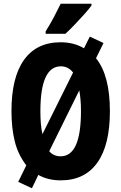

<svg xmlns="http://www.w3.org/2000/svg" viewBox="-20 -950 646 1022"><path d="M565 -358Q565 -178 498 -84Q431 10 303 10Q235 10 184 -19L150 52L77 18L120 -70Q76 -127 58.5 -198Q41 -269 41 -359Q41 -538 108 -631.5Q175 -725 303 -725Q373 -725 427 -693L458 -755L531 -721L491 -640Q565 -549 565 -358ZM195 -358Q195 -322 197.5 -291.5Q200 -261 206 -236L369 -564Q343 -597 304 -597Q195 -597 195 -358ZM411 -358Q411 -420 402 -469L242 -145Q265 -118 303 -118Q411 -118 411 -358ZM467 -921Q454 -902 430 -875.5Q406 -849 379 -820.5Q352 -792 328 -770H223V-783Q248 -823 267.5 -860Q287 -897 303 -930H467Z"/></svg>

Font: Noto Sans ExtraCondensed ExtraBold
Style: Regular
Weight: 800
Width: 2
Designer: Monotype Design Team
Foundry: Monotype Imaging Inc.
Version: Version 2.013; ttfautohint (v1.8.4.7-5d5b)